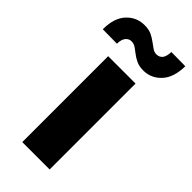

<svg xmlns="http://www.w3.org/2000/svg" viewBox="-284 -811 862 862"><g transform="rotate(45 146.5 -380.0)"><path d="M232.9 0H59.1V-545.4H232.9ZM47.4 -612.8 -43.5 -613.8Q-43.5 -685.5 -8.8 -722.7Q25.4 -759.3 74.7 -759.8Q102.5 -759.8 120.1 -752Q138.7 -743.2 152.8 -732.4Q170.9 -719.2 180.2 -712.9Q192.4 -704.1 206.5 -704.1Q226.6 -704.6 236.8 -719.2Q245.6 -732.9 246.6 -759.3L335.9 -758.3Q335 -686.5 300.8 -649.4Q267.1 -612.3 217.8 -611.3Q190.9 -610.8 171.9 -619.6Q151.4 -629.4 139.6 -639.2Q128.4 -647.9 113.3 -658.7Q100.6 -667 85.9 -667Q69.3 -667 58.1 -652.8Q47.4 -638.7 47.4 -612.8Z"/></g></svg>

Font: My Font
Style: Regular
Weight: 500
Designer: Rasmus Andersson
Foundry: rsms
Version: Version 0.001